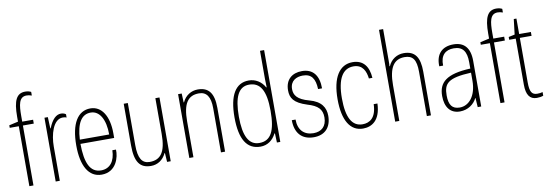

<svg xmlns="http://www.w3.org/2000/svg" viewBox="-57 -1160 4468 1565"><g transform="rotate(-10 2176.5 -377.5)"><path d="M85 0H119V-496H209V-528H119V-574C119 -666 127 -732 190 -732C202 -732 217 -730 233 -724V-754C224 -759 207 -765 185 -765C114 -765 85 -710 85 -574V-534L10 -517V-496H85Z M303 0H337V-284C337 -379 369 -504 450 -504C460 -504 471 -503 481 -498V-525C476 -530 461 -538 441 -538C401 -538 366 -505 338 -434H335L331 -528H303Z M834 -306C834 -448 777 -538 684 -538C579 -538 519 -440 519 -260C519 -92 575 10 683 10C804 10 836 -109 832 -171H802C800 -80 757 -25 684 -25C593 -25 556 -110 555 -267H834ZM556 -302C563 -438 605 -504 681 -504C754 -504 799 -426 799 -302Z M1091 10C1145 10 1191 -19 1217 -74H1220L1225 0H1255V-528H1221V-232C1221 -82 1177 -24 1086 -24C1023 -24 993 -70 993 -179V-528H959V-183C959 -47 999 10 1091 10Z M1409 0H1443V-296C1443 -445 1486 -505 1577 -505C1640 -505 1671 -460 1671 -366V0H1705V-363C1705 -486 1661 -538 1573 -538C1519 -538 1470 -508 1445 -454H1442L1439 -528H1409Z M1997 10C2054 10 2099 -21 2127 -76H2131L2134 0H2162V-760H2128V-525C2128 -500 2129 -478 2130 -458H2126C2098 -509 2049 -538 1995 -538C1885 -538 1829 -443 1829 -262C1829 -80 1885 10 1997 10ZM1993 -21C1906 -21 1865 -101 1865 -261C1865 -422 1904 -504 1992 -504C2083 -504 2128 -433 2128 -264C2128 -96 2088 -21 1993 -21Z M2439 10C2531 10 2584 -47 2584 -142C2584 -210 2551 -266 2453 -292C2356 -318 2331 -358 2331 -407C2331 -476 2383 -501 2436 -501C2508 -501 2537 -456 2540 -371H2573C2573 -477 2527 -538 2435 -538C2354 -538 2297 -492 2297 -403C2297 -341 2321 -296 2432 -261C2517 -236 2551 -202 2551 -135C2551 -60 2507 -23 2442 -23C2364 -23 2316 -71 2316 -158H2285C2285 -52 2339 10 2439 10Z M2846 10C2916 10 2991 -29 2996 -171H2965C2962 -56 2905 -25 2848 -25C2762 -25 2718 -102 2718 -262C2718 -425 2767 -503 2856 -503C2933 -503 2956 -442 2963 -384H2992C2986 -477 2944 -538 2854 -538C2745 -538 2682 -440 2682 -261C2682 -85 2741 10 2846 10Z M3113 0H3147V-295C3147 -444 3192 -505 3279 -505C3347 -505 3375 -467 3375 -366V0H3409V-362C3409 -479 3372 -538 3277 -538C3223 -538 3173 -508 3149 -453H3145C3147 -463 3147 -481 3147 -503V-760H3113Z M3648 10C3716 10 3766 -29 3789 -76H3791L3796 0H3825V-378C3825 -488 3775 -538 3689 -538C3596 -538 3541 -485 3545 -382H3577C3574 -468 3617 -506 3686 -506C3762 -506 3791 -459 3791 -373V-320C3592 -311 3526 -252 3526 -139C3526 -48 3568 10 3648 10ZM3652 -22C3589 -22 3563 -59 3563 -138C3563 -236 3598 -277 3791 -286V-219C3791 -96 3730 -22 3652 -22Z M3984 0H4018V-496H4108V-528H4018V-574C4018 -666 4026 -732 4089 -732C4101 -732 4116 -730 4132 -724V-754C4123 -759 4106 -765 4084 -765C4013 -765 3984 -710 3984 -574V-534L3909 -517V-496H3984Z M4284 10C4305 10 4323 7 4338 1V-29C4326 -25 4311 -23 4294 -23C4249 -23 4232 -49 4232 -128V-496H4329V-528H4232V-656H4210L4195 -530L4144 -519V-496H4198V-114C4198 -31 4226 10 4284 10Z"/></g></svg>

Font: Kathrein 37 Thin Condensed
Style: Regular
Weight: 250
Width: 3
Designer: Lazydogs Typefoundry, based on Open Sans by Ascender Corporation
Foundry: Lazydogs Typefoundry
Version: Version 1.003;PS 001.003;hotconv 1.0.88;makeotf.lib2.5.64775